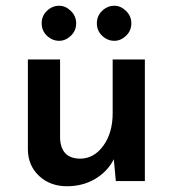

<svg xmlns="http://www.w3.org/2000/svg" viewBox="-20 -630 602 668"><path d="M484 -423V0H383L376 -76Q354 -33 311 -7.5Q268 18 213 18Q155 18 116.5 -17.5Q78 -53 77 -109V-423H189V-149Q192 -79 258 -78Q307 -78 339.5 -123Q372 -168 372 -236V-423ZM186 -610Q208 -610 226.5 -592Q245 -574 245 -549Q245 -523 226.5 -505.5Q208 -488 186 -488Q162 -488 143.5 -505.5Q125 -523 125 -549Q125 -575 143.5 -592.5Q162 -610 186 -610ZM378 -610Q400 -610 418.5 -592Q437 -574 437 -549Q437 -523 418.5 -505.5Q400 -488 378 -488Q354 -488 335.5 -505.5Q317 -523 317 -549Q317 -575 335.5 -592.5Q354 -610 378 -610Z"/></svg>

Font: Josefin Sans SemiBold
Style: Regular
Weight: 600
Designer: Santiago Orozco
Foundry: Typemade
Version: Version 2.000